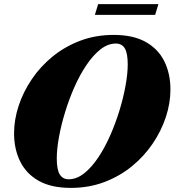

<svg xmlns="http://www.w3.org/2000/svg" viewBox="-20 -900 850 935"><path d="M810 -464Q810 -398 787.8 -330.2Q765.5 -262.5 723.5 -200.5Q681.5 -138.5 622 -90Q562.5 -41.5 487.5 -13.2Q412.5 15 325 15Q230 15 169 -19.2Q108 -53.5 78.2 -113.8Q48.5 -174 48.5 -251Q48.5 -317 70.8 -384.8Q93 -452.5 135 -514.5Q177 -576.5 236.5 -625Q296 -673.5 371 -701.8Q446 -730 533.5 -730Q628.5 -730 689.5 -695.8Q750.5 -661.5 780.2 -601.5Q810 -541.5 810 -464ZM256.5 -128.5Q256.5 -74 271 -50.5Q285.5 -27 314.5 -27Q353 -27 389.2 -55.5Q425.5 -84 457.8 -132Q490 -180 516.2 -239.5Q542.5 -299 561.8 -362Q581 -425 591.5 -483.5Q602 -542 602 -586.5Q602 -641 587.8 -664.5Q573.5 -688 544 -688Q505.5 -688 469.2 -659.5Q433 -631 400.8 -583Q368.5 -535 342.2 -475.5Q316 -416 296.8 -353Q277.5 -290 267 -231.8Q256.5 -173.5 256.5 -128.5ZM442 -827.5 458 -880H751.5L735.5 -827.5Z"/></svg>

Font: Newsreader Display ExtraBold
Style: Italic
Weight: 800
Italic angle: -17°
Designer: Hugues Gentile
Foundry: Production Type
Version: Version 1.001